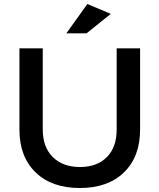

<svg xmlns="http://www.w3.org/2000/svg" viewBox="-20 -944 804 969"><path d="M78.1 -290V-700.2H195.8V-290Q195.8 -201.7 246.3 -151.4Q296.9 -101.1 383.8 -101.1Q469.7 -101.1 519.3 -151.1Q568.8 -201.2 568.8 -290V-700.2H687V-290Q687 -152.8 605.7 -74Q524.4 4.9 382.8 4.9Q241.2 4.9 159.7 -74Q78.1 -152.8 78.1 -290ZM314.9 -775.9 420.9 -923.8 539.1 -874 417 -775.9Z"/></svg>

Font: Trueno
Style: Regular
Weight: 400
Designer: Julieta Ulanovsky
Foundry: Julieta Ulanovsky
Version: Version 3.001b | FøM Fix